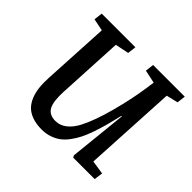

<svg xmlns="http://www.w3.org/2000/svg" viewBox="-169 -894 1102 1102"><g transform="rotate(45 382.5 -343.0)"><path d="M637.2 -65.9 721.2 -53.2 713.9 0H540L533.2 -12.2L569.8 -365.2H565.9Q553.7 -313 543 -273.4Q532.2 -233.9 518.1 -192.4Q503.9 -150.9 489 -121.3Q474.1 -91.8 454.1 -64.9Q434.1 -38.1 411.4 -21.5Q388.7 -4.9 359.9 4.6Q331.1 14.2 296.9 14.2Q252.9 14.2 220.2 2.4Q187.5 -9.3 167 -30Q146.5 -50.8 134.3 -81.5Q122.1 -112.3 118.4 -147.9Q114.7 -183.6 117.2 -228L139.2 -632.8L64.9 -647.9L70.8 -700.2H344.2L337.9 -647.9L254.9 -630.9L233.9 -230Q229.5 -148.9 248.5 -112.5Q267.6 -76.2 318.8 -76.2Q356 -76.2 387 -101.1Q418 -126 439.9 -168.9Q476.6 -240.7 507.6 -356.2Q538.6 -471.7 553.2 -569.8L562 -630.9L481.9 -647.9L487.8 -700.2H745.1L738.8 -647.9L668 -630.9Z"/></g></svg>

Font: Literata Book SemiBold
Style: Italic
Weight: 600
Italic angle: -3°
Designer: Latin by Veronika Burian and Jose Scaglione. Greek by Irene Vlachou. Cyrillic by Vera Evstafieva
Foundry: TypeTogether
Version: Version 1.003;PS 001.003;hotconv 1.0.88;makeotf.lib2.5.64775